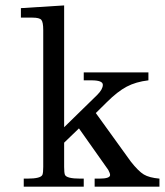

<svg xmlns="http://www.w3.org/2000/svg" viewBox="-20 -702 620 722"><path d="M353 -30.3Q394 -30.3 394 -43.9Q394 -50.3 387.2 -63L276.9 -219.2L221.2 -165.5V-74.2Q221.2 -52.7 224.1 -44.9Q230 -30.3 282.2 -30.3H294.9V0H69.3V-30.3H82.5Q133.8 -30.3 139.6 -44.9Q142.6 -52.7 142.6 -74.2V-588.9Q142.6 -618.7 135.5 -627.2Q128.4 -635.7 102.5 -635.7H58.6V-671.4L221.2 -681.6V-223.6L345.7 -345.2Q366.7 -366.2 366.7 -383.1Q366.7 -399.9 323.7 -399.9H294.9V-429.7H538.1V-399.9Q491.2 -394.5 456.5 -376.2Q421.9 -357.9 381.8 -317.9L340.3 -276.9L471.7 -94.7Q500.5 -58.1 520.8 -45.9Q541 -33.7 579.6 -30.3V0H335.9V-30.3Z"/></svg>

Font: RIT Rachana
Style: Regular
Weight: 400
Designer: Hussain KH
Version: 1.4.7